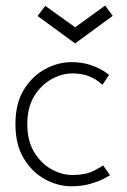

<svg xmlns="http://www.w3.org/2000/svg" viewBox="-20 -640 446 672"><path d="M233.5 -27.5Q279.5 -27.5 307.2 -41.8Q335 -56 341 -61L365 -27Q361.5 -24 343.2 -14.5Q325 -5 295.8 3.5Q266.5 12 229.5 12Q183.5 12 138.5 -12Q93.5 -36 63.8 -84.5Q34 -133 34 -205.5Q34 -278.5 63.8 -326.5Q93.5 -374.5 138.5 -398.5Q183.5 -422.5 229.5 -422.5Q266.5 -422.5 294.5 -413.2Q322.5 -404 340 -393Q357.5 -382 361.5 -377.5L338.5 -343Q334 -347.5 321 -357.2Q308 -367 286.2 -375Q264.5 -383 233.5 -383Q196 -383 159.5 -362.5Q123 -342 99.2 -302.5Q75.5 -263 75.5 -205.5Q75.5 -148 99.2 -108.2Q123 -68.5 159.5 -48Q196 -27.5 233.5 -27.5ZM243 -488 111.5 -584 138.5 -619.5 243 -544.5 348 -620.5 374.5 -584.5Z"/></svg>

Font: League Spartan Thin ExtraLight
Style: Regular
Weight: 250
Version: Version 2.002